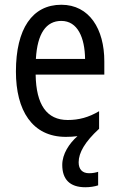

<svg xmlns="http://www.w3.org/2000/svg" viewBox="-20 -566 502 808"><path d="M311 117C311 77 337 31 397 -24V-98C353 -72 312 -61 265 -61C177 -61 132 -125 130 -252H419V-308C419 -444 356 -546 238 -546C116 -546 47 -445 47 -265C47 -102 115 10 257 10C274 10 291 9 306 7C271 38 242 82 242 128C242 188 273 222 339 222C359 222 378 219 393 214V157C384 160 371 163 355 163C327 163 311 147 311 117ZM238 -478C307 -478 337 -407 338 -318H131C137 -425 174 -478 238 -478Z"/></svg>

Font: Noto Sans Khmer Condensed
Style: Regular
Weight: 400
Width: 3
Designer: Danh Hong and the Monotype Design Team
Foundry: Monotype Imaging Inc.
Version: Version 2.004